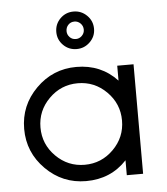

<svg xmlns="http://www.w3.org/2000/svg" viewBox="-52 -764 714 821"><g transform="rotate(-5 305.0 -353.5)"><path d="M408.5 -358.5Q357 -410 285 -410Q213 -410 161.5 -358.5Q110 -307 110 -235Q110 -163 161.5 -111.5Q213 -60 285 -60Q357 -60 408.5 -111.5Q460 -163 460 -235Q460 -307 408.5 -358.5ZM285 10Q184 10 112 -62Q40 -134 40 -235Q40 -336 112 -408Q184 -480 285 -480Q391 -480 460 -406V-470H530V0H460V-64Q391 10 285 10ZM294 -674Q278 -674 267.5 -663Q257 -652 257 -636Q257 -621 267.5 -610Q278 -599 294 -599Q309 -599 320 -610Q331 -621 331 -636Q331 -652 320 -663Q309 -674 294 -674ZM294 -556Q260 -556 236.5 -579.5Q213 -603 213 -636Q213 -670 236.5 -693.5Q260 -717 294 -717Q327 -717 351 -693.5Q375 -670 375 -636Q375 -603 351 -579.5Q327 -556 294 -556Z"/></g></svg>

Font: HansKendrickRegular
Style: Regular
Weight: 400
Designer: Alfredo Marco Pradil
Foundry: Hanken Studio
Version: Version 1.000;PS 001.001;hotconv 1.0.56